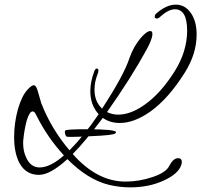

<svg xmlns="http://www.w3.org/2000/svg" viewBox="-20 -695 869 829"><path d="M289 -104Q270 -104 268 -105Q263 -108 261 -118Q260 -121 260 -125Q260 -131 263 -132Q270 -137 355 -137Q481 -137 481 -124Q480 -123 479.5 -121.5Q479 -120 478 -119Q470 -111 373 -107Q316 -104 289 -104ZM542 114Q497 114 450 103Q358 80 271 -8Q197 60 148 60Q93 60 65 11Q41 -33 41 -103Q41 -133 45 -163Q49 -193 57 -222Q74 -281 98 -307Q116 -327 126 -327Q136 -327 143 -302L158 -250Q201 -139 280 -46Q342 -108 406 -202Q370 -241 370 -302Q370 -342 387 -387Q392 -399 397 -399Q405 -399 405 -391Q405 -388 404 -383.5Q403 -379 401 -374Q388 -341 388 -308Q388 -256 421 -226Q467 -297 497 -352Q527 -407 540 -447Q557 -494 586 -529Q613 -561 629 -561Q638 -561 638 -548Q638 -527 613 -481Q547 -360 442 -211Q466 -200 490 -200Q545 -200 606 -244Q674 -292 734 -387Q788 -473 788 -563Q788 -655 735 -655Q707 -655 671 -622Q664 -615 657 -615Q648 -615 648 -624Q648 -631 655 -637Q699 -675 739 -675Q779 -675 804 -639Q829 -603 829 -546Q829 -462 777 -380Q707 -269 630 -214Q560 -164 497 -164Q455 -164 424 -186Q385 -134 352.5 -95Q320 -56 294 -30Q399 89 522 89Q582 89 640 69Q697 50 711 21Q728 -12 749 -12Q765 -12 765 5Q765 11 762 19Q749 56 688 84Q624 114 542 114ZM151 28Q197 28 256 -24Q184 -102 136 -199Q129 -214 121 -214Q107 -214 95 -173Q90 -154 86.5 -134.5Q83 -115 81 -94Q80 -90 80 -85.5Q80 -81 80 -76Q80 -42 93 -15Q112 28 151 28Z"/></svg>

Font: Ephesis
Style: Regular
Weight: 400
Designer: Robert E. Leuschke
Foundry: Robert E. Leuschke
Version: Version 1.010; ttfautohint (v1.8.3)